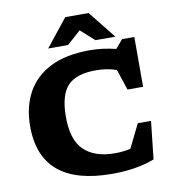

<svg xmlns="http://www.w3.org/2000/svg" viewBox="-99 -1021 1003 1120"><g transform="rotate(-10 402.0 -461.0)"><path d="M513 -102.5Q557 -102.5 604 -112.5L672.5 -252H751L726.5 -28Q617.5 13 476 13Q49.5 13 51 -345Q51.5 -457.5 97.5 -542Q143.5 -626.5 236 -673.2Q328.5 -720 469.5 -720Q509.5 -720 548 -715Q586.5 -710 624.5 -700.5L667.5 -751H740V-456H647.5L607 -578.5Q578.5 -589 548.5 -593.8Q518.5 -598.5 483.5 -598.5Q369 -598.5 318.2 -545.2Q267.5 -492 266 -368Q264 -228 327.2 -165.2Q390.5 -102.5 513 -102.5ZM513.5 -772 432.5 -844.5 351.5 -772H233.5L363.5 -935H501.5L631.5 -772Z"/></g></svg>

Font: Newsreader 6pt
Style: Bold
Weight: 700
Designer: Hugues Gentile
Foundry: Production Type
Version: Version 1.003; ttfautohint (v1.8.3)